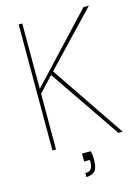

<svg xmlns="http://www.w3.org/2000/svg" viewBox="-131 -773 750 1030"><g transform="rotate(-15 244.5 -257.5)"><path d="M78 0V-700H98V-337L438 -700H468L191 -409L468 0H444L176 -393L98 -310V0ZM217 185V163Q241 163 250 149.5Q259 136 259 113V101H227V57H275Q278 66 279.5 79Q281 92 281 103Q281 155 262.5 170Q244 185 217 185Z"/></g></svg>

Font: DM Sans 10pt Thin
Style: Regular
Weight: 250
Version: Version 4.004;gftools[0.9.30]